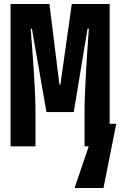

<svg xmlns="http://www.w3.org/2000/svg" viewBox="-20 -734 603 963"><path d="M33 0V-714H228L278 -310H283L340 -714H530V-113H563L499 209H354L425 0H404V-173Q404 -212 406 -262.5Q408 -313 411 -365.5Q414 -418 417 -464.5Q420 -511 422.5 -544.5Q425 -578 426 -590H419L350 -172H213L140 -590H134Q135 -577 137.5 -543.5Q140 -510 143.5 -463Q147 -416 150.5 -363Q154 -310 156 -258.5Q158 -207 158 -165V0Z"/></svg>

Font: Noto Sans Mono SemiCondensed
Style: Bold
Weight: 700
Width: 4
Designer: Monotype Design Team
Foundry: Monotype Imaging Inc.
Version: Version 2.014